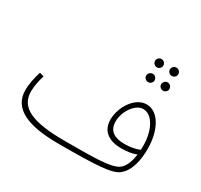

<svg xmlns="http://www.w3.org/2000/svg" viewBox="-164 -1004 1303 1242"><g transform="rotate(30 487.5 -383.0)"><path d="M710 -725C726 -725 740 -739 740 -756C740 -773 726 -787 710 -787C692 -787 678 -773 678 -756C678 -739 692 -725 710 -725ZM821 -725C838 -725 852 -739 852 -756C852 -773 838 -787 821 -787C803 -787 789 -773 789 -756C789 -739 803 -725 821 -725ZM708 -614C725 -614 739 -628 739 -644C739 -662 725 -676 708 -676C691 -676 676 -662 676 -644C676 -628 691 -614 708 -614ZM819 -614C836 -614 850 -628 850 -644C850 -662 836 -676 819 -676C802 -676 788 -662 788 -644C788 -628 802 -614 819 -614ZM406 21C675 21 799 16 847 -22C905 -67 922 -155 922 -239C922 -368 867 -485 773 -485C686 -485 618 -375 618 -283C618 -189 691 -156 769 -156C813 -156 853 -161 883 -175C874 -105 851 -68 827 -51C777 -16 659 -15 432 -15C199 -15 82 -59 82 -183C82 -228 93 -271 104 -308L72 -317C58 -273 46 -218 46 -174C46 -36 173 21 406 21ZM653 -289C653 -367 712 -448 768 -448C845 -448 887 -342 887 -245C887 -233 887 -222 886 -211C858 -199 820 -191 774 -191C709 -191 653 -213 653 -289Z"/></g></svg>

Font: Noto Sans Arabic ExtLt
Style: Regular
Weight: 200
Designer: Monotype Design Team, Nadine Chahine, Nizar Qandah and Khaled Hosny
Foundry: Monotype Imaging Inc.
Version: Version 2.012